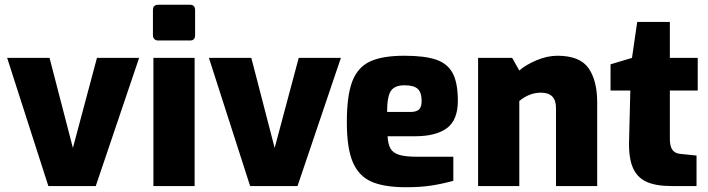

<svg xmlns="http://www.w3.org/2000/svg" viewBox="-20 -781 2971 806"><path d="M10 -538H188L286 -160L387 -538H564L382 0H183Z M622 -633V-738Q622 -761 644 -761H778Q799 -761 799 -738V-633Q799 -611 778 -611H644Q634 -611 628 -617Q622 -623 622 -633ZM624 -538H797V0H624Z M857 -538H1035L1133 -160L1234 -538H1411L1229 0H1030Z M1436 -268Q1436 -379 1458.5 -438.5Q1481 -498 1532.5 -522.5Q1584 -547 1678 -547Q1763 -547 1811 -530.5Q1859 -514 1880.5 -473.5Q1902 -433 1902 -358Q1902 -277 1856 -243Q1810 -209 1722 -209H1607Q1609 -175 1619.5 -157Q1630 -139 1656 -131Q1682 -123 1732 -123H1883V-22Q1836 -9 1790.5 -2Q1745 5 1685 5Q1591 5 1538 -19Q1485 -43 1460.5 -101.5Q1436 -160 1436 -268ZM1703 -311Q1728 -311 1739 -321.5Q1750 -332 1750 -357Q1750 -393 1733.5 -408Q1717 -423 1678 -423Q1637 -423 1621 -399.5Q1605 -376 1605 -311Z M1987 -538H2130L2160 -485Q2189 -510 2233.5 -528.5Q2278 -547 2320 -547Q2414 -547 2450.5 -495Q2487 -443 2487 -351V0H2314V-328Q2314 -392 2251 -392Q2202 -392 2160 -357V0H1987Z M2621 -197 2626 -401H2543V-511L2633 -538L2655 -689H2792V-538H2909V-401H2792V-198Q2792 -166 2803 -151.5Q2814 -137 2836 -135L2904 -128V0H2799Q2732 0 2692.5 -18.5Q2653 -37 2635.5 -80Q2618 -123 2621 -197Z"/></svg>

Font: Exo ExtraBold
Style: Regular
Weight: 800
Designer: Natanael Gama
Foundry: Natanael Gama
Version: Version 1.500